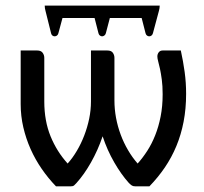

<svg xmlns="http://www.w3.org/2000/svg" viewBox="-20 -655 717 675"><path d="M52.7 0ZM176.8 0Q149.4 -28.3 126.7 -61.3Q104 -94.2 87.6 -130.9Q71.3 -167.5 62 -207.3Q52.7 -247.1 52.7 -289.1V-477.5H110.8Q124 -477.5 129.9 -469.5Q135.7 -461.4 135.7 -451.7V-298.3Q135.7 -230 157.7 -176Q179.7 -122.1 217.8 -80.1Q235.4 -99.6 250.2 -124.8Q265.1 -149.9 276.1 -178.5Q287.1 -207 293.5 -237.5Q299.8 -268.1 299.8 -298.3V-477.5H357.4Q371.1 -477.5 376.7 -469.5Q382.3 -461.4 382.3 -451.7V-301.8Q382.3 -271.5 387.9 -241Q393.6 -210.4 404.3 -181.6Q415 -152.8 430.2 -127Q445.3 -101.1 463.9 -80.1Q481.9 -100.1 497.8 -124.8Q513.7 -149.4 525.6 -179.4Q537.6 -209.5 544.7 -245.4Q551.8 -281.2 551.8 -323.7Q551.8 -353.5 548.8 -375.2Q545.9 -397 542.5 -412.8Q539.1 -428.7 536.1 -439.2Q533.2 -449.7 533.2 -456.5Q533.2 -464.8 538.1 -471.2Q543 -477.5 551.8 -477.5H615.7Q624 -439.5 629.2 -401.9Q634.3 -364.3 634.3 -325.2Q634.3 -272.9 625.5 -227.3Q616.7 -181.6 600.1 -141.6Q583.5 -101.6 559.6 -66.4Q535.6 -31.2 505.4 0H455.1Q447.8 0 443.4 -2.9Q439 -5.9 433.1 -11.7Q406.2 -41.5 381.6 -84.2Q356.9 -127 340.8 -175.8Q324.2 -127 300 -84.2Q275.9 -41.5 248.5 -11.2Q243.2 -5.4 240 -2.7Q236.8 0 229.5 0ZM541.5 -635.3Q541.5 -629.9 540.8 -626.5Q540 -623 539.1 -618.2L517.6 -538.1Q516.1 -532.7 512.5 -530Q508.8 -527.3 504.6 -527.3Q500.5 -527.3 496.8 -530Q493.2 -532.7 491.7 -538.1L478 -591.8H366.2L352.1 -538.1Q350.6 -532.7 346.7 -530Q342.8 -527.3 338.9 -527.3Q335 -527.3 331.3 -530Q327.6 -532.7 326.2 -538.1L312.5 -591.8H199.7L185.1 -537.6Q183.6 -532.2 179.9 -529.8Q176.3 -527.3 172.1 -527.3Q168 -527.3 164.6 -529.8Q161.1 -532.2 159.7 -537.6L139.6 -618.2Q138.7 -622.6 137.9 -626.2Q137.2 -629.9 137.2 -635.3Z"/></svg>

Font: Carlito
Style: Regular
Weight: 400
Designer: Lukasz Dziedzic
Foundry: tyPoland Lukasz Dziedzic
Version: Version 1.104